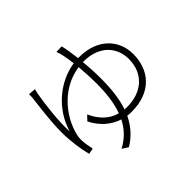

<svg xmlns="http://www.w3.org/2000/svg" viewBox="-179 -1044 1358 1358"><g transform="rotate(-45 500.0 -364.5)"><path d="M577 -785 523 -783C529 -769 535 -746 539 -727C543 -709 548 -679 553 -640C389 -616 241 -489 192 -320C184 -407 206 -592 220 -665C223 -682 226 -694 230 -704L174 -709C175 -697 175 -686 173 -670C168 -618 146 -472 146 -358C146 -265 161 -169 177 -110L221 -118C215 -143 208 -185 207 -209C205 -234 210 -262 215 -279C252 -420 377 -571 558 -596C562 -547 566 -488 566 -426C566 -324 555 -236 528 -164C454 -184 400 -237 364 -317L330 -281C370 -200 434 -145 510 -121C478 -58 431 -8 364 27L409 56C478 14 526 -42 558 -110C571 -108 585 -107 599 -107C801 -107 897 -231 897 -389C897 -531 793 -644 609 -644H600C593 -702 585 -752 577 -785ZM604 -600H610C770 -600 850 -502 850 -386C850 -240 748 -154 603 -154L576 -155C603 -233 613 -324 613 -427C613 -486 610 -546 604 -600Z"/></g></svg>

Font: Noto Sans CJK SC Light
Style: Regular
Weight: 300
Designer: Ryoko NISHIZUKA 西塚涼子 (kana, bopomofo & ideographs); Paul D. Hunt (Latin, Greek & Cyrillic); Sandoll Communications 산돌커뮤니
Foundry: Adobe
Version: Version 2.004;hotconv 1.0.118;makeotfexe 2.5.65603